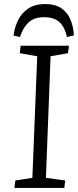

<svg xmlns="http://www.w3.org/2000/svg" viewBox="-20 -929 385 949"><path d="M164 -651 78 -666 82 -703H321L316 -666L230 -651L207 -50L302 -37L298 0H51L56 -37L140 -50ZM311 -746Q300 -796 273.5 -820Q247 -844 197 -844Q148 -844 120 -817Q92 -790 79 -746L47 -753Q52 -794 69.5 -829.5Q87 -865 120 -887Q153 -909 203 -909Q253 -909 283 -888.5Q313 -868 328 -833Q343 -798 345 -754Z"/></svg>

Font: Literata 18pt Light
Style: Italic
Weight: 300
Italic angle: -2°
Designer: Latin by Veronika Burian and Jose Scaglione. Greek by Irene Vlachou. Cyrillic by Vera Evstafieva
Foundry: TypeTogether
Version: Version 3.103;gftools[0.9.29]